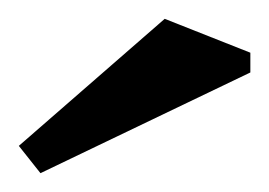

<svg xmlns="http://www.w3.org/2000/svg" viewBox="-20 -742 286 204"><path d="M23 -558 0 -587 155 -722 246 -686V-665Z"/></svg>

Font: Manuale SemiBold
Style: Regular
Weight: 600
Version: Version 1.002